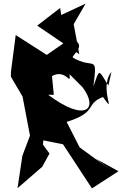

<svg xmlns="http://www.w3.org/2000/svg" viewBox="-20 -960 676 1063"><path d="M580 -486C524 -575 533 -585 497 -481C521 -670 501 -570 382 -642C386 -664 468 -715 370 -747L239 -656L67 -766L41 -566L40 -536L105 -425L146 -209L104 -98L77 82L214 -37L254 -110L218 -159L220 -183L329 -161L489 83L636 -12L512 -80L594 -18L421 -144L349 -285C524 -340 449 -384 550 -423C631 -309 524 -473 597 -562ZM437 -477C529 -354 451 -282 247 -435H278L256 -659L241 -520C341 -606 374 -471 365 -549ZM313 -916 186 -818 419 -660 388 -826 454 -940 319 -877Z"/></svg>

Font: Asimov Silicon
Style: Regular
Weight: 400
Designer: Google
Version: Version 2.000980; 2014